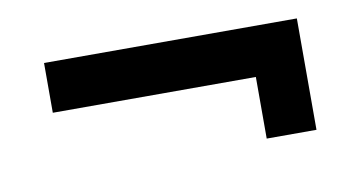

<svg xmlns="http://www.w3.org/2000/svg" viewBox="-37 -472 674 359"><g transform="rotate(-10 300.0 -292.0)"><path d="M445.5 -186V-303H60V-397.5H540V-186Z"/></g></svg>

Font: Vela Sans Bd
Style: Bold
Weight: 700
Designer: Principal design: Mikhail Sharanda - project Manrope.
Design modification: Ravid Balaliev
Foundry: Mikhail Sharanda
Version: Version 1.001